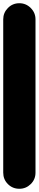

<svg xmlns="http://www.w3.org/2000/svg" viewBox="-20 -1170 240 1190"><path d="M0 -100H200V-1050H0ZM100 -200Q58 -200 29 -170.5Q0 -141 0 -100Q0 -58 29 -29Q58 0 100 0Q141 0 170.5 -29Q200 -58 200 -100Q200 -141 170.5 -170.5Q141 -200 100 -200ZM100 -1150Q58 -1150 29 -1120.5Q0 -1091 0 -1050Q0 -1008 29 -979Q58 -950 100 -950Q141 -950 170.5 -979Q200 -1008 200 -1050Q200 -1091 170.5 -1120.5Q141 -1150 100 -1150Z"/></svg>

Font: Wavefont Black
Style: Regular
Weight: 900
Version: Version 3.004;gftools[0.9.33]